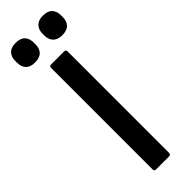

<svg xmlns="http://www.w3.org/2000/svg" viewBox="-298 -840 847 847"><g transform="rotate(-45 125.5 -416.5)"><path d="M83 0Q73 0 73 -11V-644Q73 -655 83 -655H165Q176 -655 176 -644V-11Q176 0 165 0ZM40 -711Q11 -711 -3 -726Q-17 -741 -17 -765V-778Q-17 -803 -3 -818Q11 -833 40 -833Q70 -833 84 -818Q98 -803 98 -778V-765Q98 -741 84 -726Q70 -711 40 -711ZM210 -711Q182 -711 167.5 -726Q153 -741 153 -765V-778Q153 -803 167.5 -818Q182 -833 210 -833Q240 -833 254 -818Q268 -803 268 -778V-765Q268 -741 254 -726Q240 -711 210 -711Z"/></g></svg>

Font: Sofia Sans Extra Cond
Style: Bold
Weight: 700
Width: 1
Designer: Botio Nikoltchev, Ani Petrova
Foundry: lettersoup
Version: Version 4.100; ttfautohint (v1.8.3)